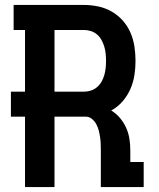

<svg xmlns="http://www.w3.org/2000/svg" viewBox="-20 -755 640 775"><path d="M81 0V-284H24V-385H81V-634H35V-735H319Q348 -735 376.5 -729Q405 -723 430.5 -708.5Q456 -694 475.5 -672Q495 -650 506.5 -623.5Q518 -597 522.5 -568Q527 -539 527 -509Q527 -480 522.5 -451Q518 -422 506 -395Q494 -368 474.5 -345.5Q455 -323 429 -309Q449 -297 464.5 -278.5Q480 -260 489.5 -238.5Q499 -217 502.5 -194Q506 -171 506 -147V-101H560V0H387V-147Q387 -161 386.5 -174.5Q386 -188 384 -201.5Q382 -215 378.5 -228.5Q375 -242 368.5 -254Q362 -266 351 -275Q340 -284 327 -284H200V0ZM200 -385H319Q333 -385 347 -389.5Q361 -394 372 -403.5Q383 -413 390 -425.5Q397 -438 401 -452Q405 -466 406.5 -480.5Q408 -495 408 -509Q408 -524 406.5 -538.5Q405 -553 401 -566.5Q397 -580 390 -593Q383 -606 372 -615.5Q361 -625 347 -629.5Q333 -634 319 -634H200Z"/></svg>

Font: Iosevka Book
Style: Bold
Weight: 700
Designer: Belleve Invis
Foundry: Belleve Invis
Version: Version 28.0.7; ttfautohint (v1.8.3)